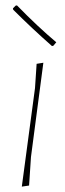

<svg xmlns="http://www.w3.org/2000/svg" viewBox="-20 -689 243 713"><path d="M95 -106 88 0 61 4 110 -362 116 -452 141 -456ZM189 -532 178 -519 173 -518Q98 -584 29 -653L28 -658L38 -668L43 -669Q120 -590 189 -532Z"/></svg>

Font: Luna Sans Thin
Style: Italic
Weight: 250
Italic angle: -7°
Designer: Juan Pablo del Peral
Foundry: Huerta Tipografica
Version: Version 2.001; ttfautohint (v1.5)